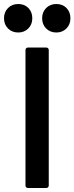

<svg xmlns="http://www.w3.org/2000/svg" viewBox="-54 -937 371 957"><path d="M85 -700H177Q182 -700 185.5 -696.5Q189 -693 189 -688V-12Q189 -7 185.5 -3.5Q182 0 177 0H85Q80 0 76.5 -3.5Q73 -7 73 -12V-688Q73 -693 76.5 -696.5Q80 -700 85 -700ZM156 -846Q156 -877 176 -897Q196 -917 227 -917Q258 -917 277.5 -897Q297 -877 297 -846Q297 -815 277 -795Q257 -775 227 -775Q196 -775 176 -795Q156 -815 156 -846ZM-34 -846Q-34 -877 -14 -897Q6 -917 37 -917Q68 -917 87.5 -897Q107 -877 107 -846Q107 -815 87 -795Q67 -775 37 -775Q6 -775 -14 -795Q-34 -815 -34 -846Z"/></svg>

Font: Barlow SemiBold
Style: Regular
Weight: 600
Designer: Jeremy Tribby
Foundry: Tribby Type
Version: Version 1.422